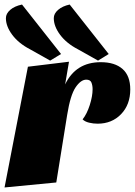

<svg xmlns="http://www.w3.org/2000/svg" viewBox="-31 -804 594 846"><path d="M-11 22 92 -510 273 -532 256 -432Q303 -530 413 -530Q475 -530 509 -500Q543 -470 543 -410Q543 -343 502.5 -301Q462 -259 399 -259Q380 -259 361.5 -263.5Q343 -268 333 -278Q352 -302 364.5 -341Q377 -380 377 -411Q377 -427 372 -440Q367 -453 349 -453Q325 -453 302 -419Q279 -385 265 -298L217 0ZM401 -537 312 -587Q262 -613 234 -650.5Q206 -688 206 -724Q206 -744 225 -760.5Q244 -777 276 -784L448 -566ZM190 -537 101 -587Q51 -613 23 -650.5Q-5 -688 -5 -724Q-5 -744 14 -760.5Q33 -777 66 -784L238 -566Z"/></svg>

Font: Sansita Swashed Black
Style: Regular
Weight: 900
Designer: Pablo Cosgaya
Foundry: Omnibus-Type
Version: Version 1.003; ttfautohint (v1.8.3)